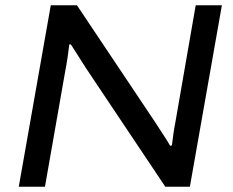

<svg xmlns="http://www.w3.org/2000/svg" viewBox="-20 -706 881 726"><path d="M51 0 172 -686H271L570 -239Q576 -229 586 -214Q596 -199 606 -183.5Q616 -168 623 -155L630 -156Q632 -174 635.5 -198.5Q639 -223 643 -243L720 -686H819L698 0H605L306 -447Q293 -467 276 -494Q259 -521 248 -538H242Q240 -520 236 -492Q232 -464 227 -439L150 0Z"/></svg>

Font: Archivo SemiExpanded
Style: Italic
Weight: 400
Width: 6
Italic angle: -10°
Designer: Hector Gatti
Foundry: Omnibus-Type
Version: Version 2.001